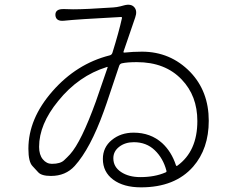

<svg xmlns="http://www.w3.org/2000/svg" viewBox="-20 -772 1040 825"><path d="M586 33Q511 33 466.5 0Q422 -33 422 -89Q422 -139 460.5 -170.5Q499 -202 554 -202Q627 -202 677 -157Q717 -120 736 -62Q738 -57 742 -60Q828 -122 828 -252Q828 -360 761 -430Q690 -505 568 -505Q527 -505 504 -500Q495 -498 492 -489L438 -328Q432 -311 426 -294Q368 -133 301 -59Q262 -16 199 -16Q158 -16 144 -32Q132 -45 120 -58Q102 -76 102 -133Q102 -262 205.5 -380Q309 -498 451 -534Q460 -536 463 -545Q491 -635 504 -694Q505 -699 500 -699Q309 -689 256 -683Q220 -679 218 -707Q217 -734 254 -733H258Q276 -732 294 -732Q349 -732 466 -740Q482 -741 498 -745L513 -749Q543 -757 557 -741Q571 -725 561 -697L511 -551Q509 -546 514 -546L552 -549Q571 -550 590 -550Q712 -550 797 -463Q877 -380 877 -253Q877 -133 810 -56Q732 33 586 33ZM583 -11Q645 -11 691 -31Q697 -33 695 -39Q681 -92 645 -126.5Q609 -161 555 -161Q518 -161 492.5 -141.5Q467 -122 467 -92Q467 -55 500 -33Q533 -11 583 -11ZM203 -68Q240 -68 256 -84Q269 -96 281 -109Q329 -162 392 -336L442 -481Q444 -486 439 -484Q317 -446 230 -338Q148 -238 148 -141Q148 -107 164 -87.5Q180 -68 203 -68Z"/></svg>

Font: Resource Han Rounded KR Light
Style: Regular
Weight: 300
Designer: Cyano Hao (round all glyphs); Ryoko NISHIZUKA 西塚涼子 (kana, bopomofo & ideographs); Paul D. Hunt (Latin, Greek & Cyrillic)
Foundry: Cyano Hao
Version: 0.990